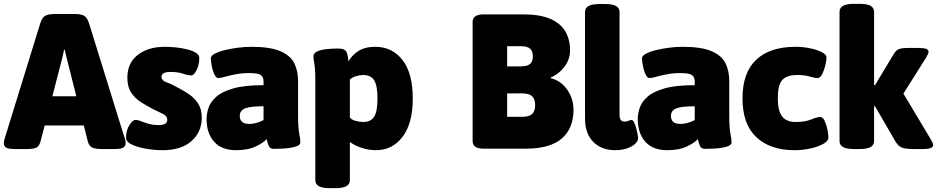

<svg xmlns="http://www.w3.org/2000/svg" viewBox="-30 -775 4885 1001"><path d="M46 2Q13 2 1.5 -6Q-10 -14 -10 -28Q-10 -38 -6.5 -49.5Q-3 -61 1 -74L180 -654Q190 -685 207 -693.5Q224 -702 256 -702H358Q391 -702 407.5 -693.5Q424 -685 434 -654L614 -74Q619 -61 622 -49.5Q625 -38 625 -28Q625 -14 613.5 -6Q602 2 568 2H499Q470 2 452.5 -5Q435 -12 428 -37L407 -121H203L181 -37Q174 -12 159 -5Q144 2 111 2ZM289 -451 243 -273H368L323 -451Q319 -467 315 -483Q311 -499 308 -515H304Q301 -499 297 -483Q293 -467 289 -451Z M818 8Q776 8 731.5 0.5Q687 -7 657 -21.5Q627 -36 627 -57Q627 -95 644.5 -122.5Q662 -150 677 -150Q688 -150 704 -143.5Q720 -137 743.5 -130Q767 -123 797 -123Q842 -123 842 -150Q842 -171 819 -181.5Q796 -192 768 -206Q738 -222 707 -241Q676 -260 655 -290.5Q634 -321 634 -370Q634 -447 688.5 -489Q743 -531 829 -531Q855 -531 885.5 -528Q916 -525 944.5 -518Q973 -511 991 -500Q1009 -489 1009 -473Q1009 -438 995 -410Q981 -382 968 -382Q950 -382 923.5 -391Q897 -400 859 -400Q812 -400 812 -375Q812 -355 838 -346Q864 -337 905 -314Q930 -301 957 -282.5Q984 -264 1003 -235Q1022 -206 1022 -161Q1022 -88 969 -40Q916 8 818 8Z M1200 8Q1125 8 1086 -36.5Q1047 -81 1047 -154Q1047 -182 1057 -212.5Q1067 -243 1097 -270Q1127 -297 1186 -314Q1245 -331 1344 -331V-350Q1344 -373 1330 -383.5Q1316 -394 1269 -394Q1230 -394 1197.5 -387.5Q1165 -381 1142 -374.5Q1119 -368 1108 -368Q1099 -368 1091.5 -380Q1084 -392 1079 -410Q1074 -428 1071.5 -445Q1069 -462 1069 -471Q1069 -484 1089.5 -495Q1110 -506 1143 -514Q1176 -522 1212.5 -526.5Q1249 -531 1280 -531Q1379 -531 1432 -508Q1485 -485 1504.5 -445Q1524 -405 1524 -352V-176Q1524 -109 1530 -79Q1536 -49 1536 -33Q1536 -21 1521.5 -14.5Q1507 -8 1485 -4.5Q1463 -1 1439 0Q1415 1 1396 1Q1378 1 1371.5 -13.5Q1365 -28 1360 -50Q1347 -33 1305.5 -12.5Q1264 8 1200 8ZM1270 -129Q1306 -129 1344 -149V-221Q1273 -221 1246.5 -209.5Q1220 -198 1220 -170Q1220 -151 1231.5 -140Q1243 -129 1270 -129Z M1690 206Q1650 206 1632 195.5Q1614 185 1614 164V-349Q1614 -398 1611.5 -422Q1609 -446 1606.5 -457.5Q1604 -469 1604 -480Q1604 -498 1624 -507Q1644 -516 1673 -519Q1702 -522 1729 -522Q1753 -522 1764 -516.5Q1775 -511 1779.5 -496.5Q1784 -482 1787 -455Q1804 -487 1838.5 -509Q1873 -531 1926 -531Q2015 -531 2068.5 -462Q2122 -393 2122 -261Q2122 -132 2069 -62Q2016 8 1930 8Q1893 8 1856 -4Q1819 -16 1794 -35V164Q1794 185 1776 195.5Q1758 206 1718 206ZM1863 -139Q1904 -139 1921 -167Q1938 -195 1938 -262Q1938 -328 1921 -356Q1904 -384 1863 -384Q1846 -384 1825 -377.5Q1804 -371 1794 -360V-163Q1802 -151 1823 -145Q1844 -139 1863 -139Z M2491 0Q2434 0 2434 -40V-660Q2434 -700 2491 -700H2698Q2786 -700 2839.5 -676.5Q2893 -653 2917.5 -611Q2942 -569 2942 -513Q2942 -465 2912.5 -426.5Q2883 -388 2841 -371L2842 -367Q2877 -359 2903.5 -334.5Q2930 -310 2945 -276Q2960 -242 2960 -203Q2960 -106 2899 -53Q2838 0 2712 0ZM2614 -429H2685Q2718 -429 2733 -441Q2748 -453 2748 -481Q2748 -509 2733.5 -521.5Q2719 -534 2687 -534H2614ZM2614 -166H2692Q2728 -166 2744 -180.5Q2760 -195 2760 -227Q2760 -259 2744 -273.5Q2728 -288 2692 -288H2614Z M3178 8Q3105 8 3062.5 -36Q3020 -80 3020 -156V-712Q3020 -733 3038 -743.5Q3056 -754 3096 -754H3124Q3164 -754 3182 -743.5Q3200 -733 3200 -712V-176Q3200 -141 3226 -141Q3238 -141 3247.5 -145.5Q3257 -150 3262 -150Q3269 -150 3275.5 -137.5Q3282 -125 3286.5 -108Q3291 -91 3294 -76Q3297 -61 3297 -56Q3297 -39 3280 -24Q3263 -9 3236 -0.5Q3209 8 3178 8Z M3448 8Q3373 8 3334 -36.5Q3295 -81 3295 -154Q3295 -182 3305 -212.5Q3315 -243 3345 -270Q3375 -297 3434 -314Q3493 -331 3592 -331V-350Q3592 -373 3578 -383.5Q3564 -394 3517 -394Q3478 -394 3445.5 -387.5Q3413 -381 3390 -374.5Q3367 -368 3356 -368Q3347 -368 3339.5 -380Q3332 -392 3327 -410Q3322 -428 3319.5 -445Q3317 -462 3317 -471Q3317 -484 3337.5 -495Q3358 -506 3391 -514Q3424 -522 3460.5 -526.5Q3497 -531 3528 -531Q3627 -531 3680 -508Q3733 -485 3752.5 -445Q3772 -405 3772 -352V-176Q3772 -109 3778 -79Q3784 -49 3784 -33Q3784 -21 3769.5 -14.5Q3755 -8 3733 -4.5Q3711 -1 3687 0Q3663 1 3644 1Q3626 1 3619.5 -13.5Q3613 -28 3608 -50Q3595 -33 3553.5 -12.5Q3512 8 3448 8ZM3518 -129Q3554 -129 3592 -149V-221Q3521 -221 3494.5 -209.5Q3468 -198 3468 -170Q3468 -151 3479.5 -140Q3491 -129 3518 -129Z M4113 8Q3985 8 3913 -60Q3841 -128 3841 -262Q3841 -396 3912.5 -463.5Q3984 -531 4118 -531Q4155 -531 4192 -523.5Q4229 -516 4254 -503.5Q4279 -491 4279 -475Q4279 -461 4273 -435Q4267 -409 4256.5 -388.5Q4246 -368 4232 -368Q4218 -368 4191 -376Q4164 -384 4126 -384Q4071 -384 4048 -357.5Q4025 -331 4025 -262Q4025 -200 4046.5 -169.5Q4068 -139 4120 -139Q4167 -139 4198.5 -152Q4230 -165 4246 -165Q4260 -165 4269.5 -144.5Q4279 -124 4284 -98.5Q4289 -73 4289 -58Q4289 -40 4262.5 -25Q4236 -10 4195.5 -1Q4155 8 4113 8Z M4423 2Q4383 2 4365 -8.5Q4347 -19 4347 -40V-713Q4347 -734 4365 -744.5Q4383 -755 4423 -755H4451Q4491 -755 4509 -744.5Q4527 -734 4527 -713V-331H4532L4630 -494Q4642 -514 4657.5 -519.5Q4673 -525 4708 -525H4761Q4811 -525 4811 -506Q4811 -496 4799 -476L4680 -287L4823 -48Q4828 -39 4831.5 -31.5Q4835 -24 4835 -19Q4835 2 4783 2H4730Q4689 2 4670 -6.5Q4651 -15 4637 -40L4532 -221H4527V-40Q4527 -19 4509 -8.5Q4491 2 4451 2Z"/></svg>

Font: Asap Black
Style: Regular
Weight: 900
Designer: Pablo Cosgaya
Foundry: Omnibus-Type
Version: Version 3.001; ttfautohint (v1.8.4.7-5d5b)